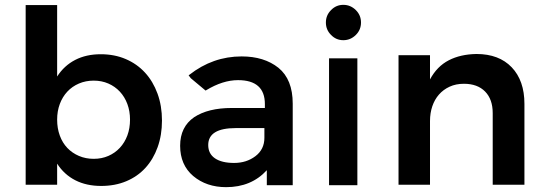

<svg xmlns="http://www.w3.org/2000/svg" viewBox="-20 -763 2251 793"><path d="M396 -539Q453 -539 499.5 -519Q546 -499 579 -463Q612 -427 630.5 -376.5Q649 -326 649 -265Q649 -205 631 -155Q613 -105 580.5 -69.5Q548 -34 501.5 -14.5Q455 5 398 5Q337 5 291 -18.5Q245 -42 216 -87V0H86V-742H216V-447Q245 -492 290.5 -515.5Q336 -539 396 -539ZM367 -107Q400 -107 427.5 -119Q455 -131 475 -152.5Q495 -174 506 -203.5Q517 -233 517 -269Q517 -304 506 -333.5Q495 -363 475 -384.5Q455 -406 427.5 -418Q400 -430 367 -430Q334 -430 306 -418Q278 -406 258 -384.5Q238 -363 227 -333.5Q216 -304 216 -269Q216 -233 227 -203Q238 -173 258 -152Q278 -131 306 -119Q334 -107 367 -107Z M1130 -483Q1189 -435 1189 -335V2H1082V-60Q1018 10 914 10Q833 10 778 -36Q724 -82 724 -161Q724 -239 782 -279Q840 -317 937 -317H1074V-333Q1074 -432 963 -432Q900 -432 831 -390L829 -389L768 -440L759 -452L762 -454Q859 -530 978 -530Q1071 -530 1130 -483ZM1072 -234H954Q840 -234 840 -164Q840 -128 868 -109Q896 -90 947 -90Q998 -90 1035 -118Q1072 -146 1072 -194Z M1398 -743Q1428 -743 1450 -721Q1471 -700 1471 -670Q1471 -640 1450 -619Q1428 -597 1398 -597Q1368 -597 1347 -619Q1326 -640 1326 -670Q1326 -700 1347 -721Q1368 -743 1398 -743ZM1339 -522H1456V2H1339Z M1948 -540Q2041 -540 2093.5 -485Q2146 -430 2146 -334V0H2015V-296Q2015 -353 1983.5 -385Q1952 -417 1896 -417Q1863 -417 1837 -405Q1811 -393 1793 -372.5Q1775 -352 1765.5 -324Q1756 -296 1756 -263V0H1626V-535H1756V-435Q1785 -489 1833.5 -514Q1882 -539 1948 -540Z"/></svg>

Font: QuotatisMedium
Style: Regular
Weight: 500
Designer: Julieta Ulanovsky
Foundry: Quotatis-Medium
Version: Version 4.000;PS 004.000;hotconv 1.0.88;makeotf.lib2.5.64775